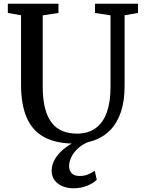

<svg xmlns="http://www.w3.org/2000/svg" viewBox="-20 -763 775 1031"><path d="M380.5 8Q282.5 8 218.8 -25.8Q155 -59.5 124 -130Q93 -200.5 93 -310V-681L22 -693.5V-743H294V-693.5L209.5 -680.5V-298.5Q209.5 -228.5 222.2 -180.2Q235 -132 259 -102.2Q283 -72.5 317 -59Q351 -45.5 393.5 -45.5Q454 -45.5 494 -75Q534 -104.5 553.8 -160.2Q573.5 -216 573.5 -295.5V-680.5L490 -693.5V-743H721V-693.5L649 -681V-301Q649 -219.5 629 -161Q609 -102.5 572.8 -65.2Q536.5 -28 487.5 -10Q438.5 8 380.5 8ZM374 248Q344 248 317.2 237.5Q290.5 227 274 206Q257.5 185 257.5 153.5Q257.5 121 274.8 91.8Q292 62.5 320.5 38.8Q349 15 382.5 -1L412.5 -5L455 -1Q419.5 13.5 396.5 35.8Q373.5 58 362.2 82.5Q351 107 351 128Q351 153.5 365.2 167.8Q379.5 182 408.5 182Q432.5 182 452.2 173.8Q472 165.5 489 154L499.5 202.5Q483 220 449 234Q415 248 374 248Z"/></svg>

Font: Merriweather 28pt Medium
Style: Regular
Weight: 500
Version: Version 2.100